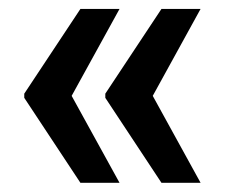

<svg xmlns="http://www.w3.org/2000/svg" viewBox="-20 -472 507 429"><path d="M247.1 -452.1 140.1 -257.8 247.1 -63.5H159.7L34.2 -253.4V-262.7L159.7 -452.1ZM428.2 -452.1 321.3 -257.8 428.2 -63.5H340.8L215.3 -253.4V-262.7L340.8 -452.1Z"/></svg>

Font: Ufes Sans
Style: Bold
Weight: 700
Designer: Ricardo Esteves & Filipe Motta
Foundry: ProDesignUfes - Ricardo Esteves, Filipe Motta (This is a derivative work, based on Roboto family, by Christian Robertson
Version: Version 2.0